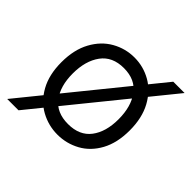

<svg xmlns="http://www.w3.org/2000/svg" viewBox="-162 -718 936 936"><g transform="rotate(45 305.5 -250.0)"><path d="M523 -566H601L88 66H10ZM70 -248Q70 -334 103 -394.5Q136 -455 190 -485.5Q244 -516 306 -516Q368 -516 421.5 -485.5Q475 -455 508 -394.5Q541 -334 541 -248Q541 -162 508.5 -102.5Q476 -43 422 -13.5Q368 16 306 16Q244 16 190 -13.5Q136 -43 103 -102.5Q70 -162 70 -248ZM464 -248Q464 -335 424.5 -389Q385 -443 306 -443Q227 -443 187.5 -389Q148 -335 148 -248Q148 -161 187.5 -109Q227 -57 306 -57Q385 -57 424.5 -109Q464 -161 464 -248Z"/></g></svg>

Font: Uncut Sans VF
Style: Regular
Weight: 400
Designer: Kasper Nordkvist
Foundry: Uncut Type
Version: Version 1.100;FEAKit 1.0